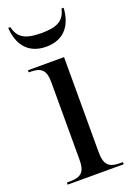

<svg xmlns="http://www.w3.org/2000/svg" viewBox="-144 -796 585 850"><g transform="rotate(-20 149.0 -371.0)"><path d="M142 -606C230 -606 268 -667 272 -742H262C250 -690 219 -670 142 -670C64 -670 33 -691 21 -742H11C15 -667 53 -606 142 -606ZM21 0H285V-10H273C219 -10 199 -28 199 -89V-536H29V-526H35C89 -526 108 -508 108 -449V-86C108 -28 89 -10 34 -10H21Z"/></g></svg>

Font: Noto Serif Display SemiCondensed
Style: Regular
Weight: 400
Width: 4
Designer: Monotype Design Team
Foundry: Monotype Imaging Inc.
Version: Version 2.009